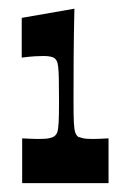

<svg xmlns="http://www.w3.org/2000/svg" viewBox="-20 -821 294 433"><path d="M30 -408V-509Q41.4 -508.3 50.5 -508Q59.7 -507.6 66 -507.6Q83.4 -507.6 91 -509.3Q98.7 -511 102 -513.3Q107.1 -517 109.2 -523Q111.4 -528.9 112.2 -544.2Q113.1 -559.5 113.1 -591.1Q113.1 -623.6 112.7 -642Q112.4 -660.5 111.2 -670.1Q110.1 -679.7 108.2 -683.2Q106.4 -686.7 103.4 -689.4Q96.7 -694.7 78.3 -694.7Q71.3 -694.7 59 -694.1Q46.7 -693.4 29 -691.1V-780.7L147.8 -801.4Q146.5 -745.7 146.1 -693.1Q145.8 -640.4 145.8 -591.1Q145.8 -559.5 146.6 -543.9Q147.5 -528.3 149.8 -522Q152.1 -515.6 156.5 -512.3Q160.1 -511 167.1 -509.3Q174.1 -507.6 189.8 -507.6Q196.8 -507.6 205.3 -508Q213.8 -508.3 224.8 -509V-408Z"/></svg>

Font: Ojuju ExtraLight
Style: Regular
Weight: 200
Designer: Chisaokwu Joboson, Mirko Velimirovic
Foundry: Udi Foundry
Version: Version 1.000